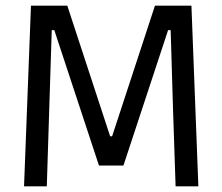

<svg xmlns="http://www.w3.org/2000/svg" viewBox="-20 -659 786 679"><path d="M65 0 89.5 -639H218L369.5 -177H376.5L528 -639H657L681.5 0H601L592 -269.5L583.5 -552.5H574.5L416.5 -73.5H330L172 -552.5H163L154 -269L145.5 0Z"/></svg>

Font: Anek Bangla
Style: Regular
Weight: 400
Designer: Sulekha Rajkumar (Bangla), Yesha Goshar (Latin)
Foundry: Ek Type
Version: Version 1.003